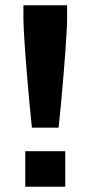

<svg xmlns="http://www.w3.org/2000/svg" viewBox="-20 -708 333 728"><path d="M100.9 -223.8Q96.2 -268.3 91.5 -319Q86.7 -369.6 82.7 -419.3Q78.6 -468.9 75.4 -512.3Q72.3 -555.7 70.5 -587.6Q68.8 -619.5 68.8 -634.6V-688H234.4V-634.6Q234.4 -619.5 232.6 -587.6Q230.9 -555.7 227.8 -512.3Q224.6 -468.9 220.5 -419.3Q216.5 -369.6 211.7 -319Q207 -268.3 202.2 -223.8ZM75.7 0V-134.8H227.5V0Z"/></svg>

Font: Saira Thin SemiCondensed
Style: Regular
Weight: 100
Width: 4
Version: Version 1.101